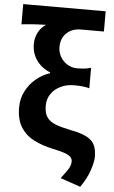

<svg xmlns="http://www.w3.org/2000/svg" viewBox="-65 -840 650 1094"><g transform="rotate(5 260.5 -293.5)"><path d="M436.6 210.9 321.4 171.4Q338.7 148.5 350.7 132.1Q362.7 115.8 369.1 101.6Q375.6 87.4 375.6 72.4Q375.6 56.8 365.7 46.3Q355.9 35.9 331.6 27Q307.3 18.2 262.4 9Q203.9 -3.6 155.7 -27.2Q107.6 -50.9 79 -94.8Q50.4 -138.7 50.4 -209.7Q50.4 -260.4 72.2 -302.6Q94 -344.9 130.1 -375.1Q166.2 -405.3 209 -418.9V-423.6Q160 -443.3 131.2 -483.6Q102.3 -524 102.3 -577Q102.3 -611.1 117.7 -641.8Q133.1 -672.6 162.2 -691.5Q138.7 -690.7 118.9 -689.9Q99.1 -689.1 76.8 -687.4Q54.4 -685.8 22.5 -682.2V-797.9H494.1V-682.2H361.9Q329.7 -682.2 304.5 -669.2Q279.3 -656.1 264.4 -631.7Q249.5 -607.2 249.5 -572.4Q249.5 -550.2 257.7 -530Q265.9 -509.9 280.9 -494.3Q295.8 -478.6 316 -469.4Q336.1 -460.3 359 -460.3Q382.9 -460.3 399.6 -462Q416.3 -463.6 439.4 -470V-353Q415.1 -359.1 394.1 -360.7Q373.1 -362.4 350.8 -362.4Q310.2 -362.4 276 -346.3Q241.8 -330.2 221.3 -301.1Q200.7 -272 200.7 -231.7Q200.7 -188.8 218.2 -165Q235.7 -141.1 270.4 -128.6Q305.2 -116 355 -106.2Q414.1 -94.9 446.4 -78.1Q478.8 -61.2 491.9 -34.5Q505 -7.8 505 34.3Q505 61.8 489 110.1Q473.1 158.4 436.6 210.9Z"/></g></svg>

Font: Noto Sans JP
Style: Regular
Weight: 100
Designer: Ryoko NISHIZUKA 西塚涼子 (kana, bopomofo & ideographs); Paul D. Hunt (Latin, Greek & Cyrillic); Sandoll Communications 산돌커뮤니
Foundry: Adobe
Version: Version 2.004;hotconv 1.0.118;makeotfexe 2.5.65603